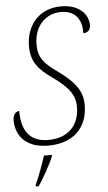

<svg xmlns="http://www.w3.org/2000/svg" viewBox="-67 -763 574 1024"><g transform="rotate(-5 220.0 -251.5)"><path d="M168 10C299 10 380 -64 380 -190C380 -263 342 -314 255 -377C183 -427 152 -462 152 -531C152 -635 218 -694 296 -694C388 -694 408 -625 406 -571C430 -571 445 -586 445 -610C445 -670 396 -724 299 -724C183 -724 111 -639 111 -526C111 -444 150 -399 218 -352C314 -284 338 -240 338 -183C338 -82 275 -20 171 -20C65 -20 29 -90 29 -188C11 -186 -5 -171 -5 -141C-5 -64 42 10 168 10ZM83 211 82 221H98C123 185 169 103 182 68V61H140C125 107 103 169 83 211Z"/></g></svg>

Font: Noto Serif Condensed ExtraLight
Style: Italic
Weight: 200
Width: 3
Italic angle: -12°
Designer: Monotype Design Team
Foundry: Monotype Imaging Inc.
Version: Version 2.013